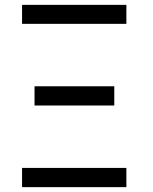

<svg xmlns="http://www.w3.org/2000/svg" viewBox="-20 -770 630 790"><path d="M70.8 -750H500V-671.9H70.8ZM122.1 -415H450.2V-335.9H122.1ZM70.8 -79.1H500V0H70.8Z"/></svg>

Font: Oakes Grotesk
Style: Regular
Weight: 400
Designer: Samuel Oakes
Foundry: Samuel Oakes
Version: Version 1.0 | wf-rip DC20170320